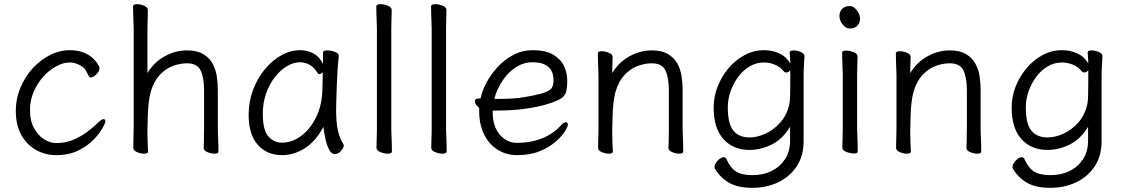

<svg xmlns="http://www.w3.org/2000/svg" viewBox="-20 -727 5401 922"><path d="M486 -143Q486 -137 472 -111.5Q458 -86 429 -56Q400 -26 355.5 -4Q311 18 250 18Q198 18 153.5 -6.5Q109 -31 82.5 -78.5Q56 -126 56 -194Q56 -254 78.5 -307Q101 -360 138 -400Q175 -440 221 -463Q267 -486 313 -486Q354 -486 382 -474.5Q410 -463 426.5 -447Q443 -431 450.5 -417.5Q458 -404 458 -401Q458 -385 443 -370Q428 -355 416 -355Q410 -355 407 -360Q400 -374 393 -387Q386 -400 375 -407Q346 -427 315 -427Q284 -427 250.5 -409Q217 -391 188.5 -359.5Q160 -328 142 -287Q124 -246 124 -199Q124 -147 143.5 -111.5Q163 -76 192 -58Q221 -40 250 -40Q293 -40 330 -55Q367 -70 398.5 -93.5Q430 -117 453 -140Q468 -155 477 -155Q486 -155 486 -143Z M958 -17Q959 -25 959 -44Q959 -63 959.5 -83.5Q960 -104 960 -115V-293Q960 -352 944 -387.5Q928 -423 878 -423Q844 -423 809.5 -410Q775 -397 747 -367Q719 -337 704 -287Q697 -262 693.5 -228.5Q690 -195 689.5 -162Q689 -129 688 -105V-89Q688 -65 689 -42Q690 -19 691 1Q691 11 672 11Q656 11 638 3.5Q620 -4 620 -17Q620 -25 620.5 -46Q621 -67 621.5 -87.5Q622 -108 622 -115V-590Q622 -600 621 -621Q620 -642 619.5 -664Q619 -686 619 -697Q619 -707 638 -707Q654 -707 672 -699.5Q690 -692 690 -679Q690 -671 689.5 -652Q689 -633 688.5 -612.5Q688 -592 688 -580V-376Q720 -429 771.5 -457Q823 -485 878 -485Q926 -485 955.5 -467.5Q985 -450 1000.5 -422Q1016 -394 1021 -361Q1026 -328 1026 -297V-105Q1026 -99 1027 -78Q1028 -57 1028.5 -34Q1029 -11 1029 1Q1029 11 1010 11Q994 11 976 3.5Q958 -4 958 -16Z M1607 -457Q1604 -435 1601.5 -398.5Q1599 -362 1597.5 -321.5Q1596 -281 1595 -246Q1594 -211 1594 -193Q1594 -179 1595.5 -151.5Q1597 -124 1604.5 -93Q1612 -62 1629 -35Q1631 -31 1631 -29Q1631 -18 1617.5 -2.5Q1604 13 1587 13Q1572 13 1560.5 -8.5Q1549 -30 1542.5 -60.5Q1536 -91 1533 -118Q1496 -48 1443.5 -15Q1391 18 1335 18Q1262 18 1218 -31.5Q1174 -81 1174 -175Q1174 -239 1195 -295Q1216 -351 1251.5 -394Q1287 -437 1331 -461.5Q1375 -486 1421 -486Q1456 -486 1485 -470.5Q1514 -455 1531 -420V-475Q1531 -485 1552 -485Q1569 -485 1588 -478Q1607 -471 1607 -459ZM1530 -380Q1521 -371 1513 -371Q1509 -371 1506 -375Q1489 -404 1466.5 -416Q1444 -428 1421 -428Q1390 -428 1358.5 -409.5Q1327 -391 1300.5 -357.5Q1274 -324 1258 -278.5Q1242 -233 1242 -180Q1242 -104 1268 -73Q1294 -42 1334 -42Q1382 -42 1425 -73.5Q1468 -105 1496.5 -161Q1525 -217 1528 -291Q1529 -305 1529 -330Q1529 -355 1530 -380Z M1790 -590Q1790 -600 1789 -621Q1788 -642 1787.5 -664Q1787 -686 1787 -697Q1787 -702 1793 -704.5Q1799 -707 1807 -707Q1824 -707 1842.5 -699.5Q1861 -692 1861 -679Q1861 -671 1860.5 -654.5Q1860 -638 1859.5 -620Q1859 -602 1859 -590V-105Q1859 -99 1860 -78Q1861 -57 1861.5 -34Q1862 -11 1862 1Q1862 6 1856 8.5Q1850 11 1842 11Q1826 11 1807 3.5Q1788 -4 1788 -17Q1788 -25 1788.5 -43.5Q1789 -62 1789.5 -80Q1790 -98 1790 -105Z M2053 -590Q2053 -600 2052 -621Q2051 -642 2050.5 -664Q2050 -686 2050 -697Q2050 -702 2056 -704.5Q2062 -707 2070 -707Q2087 -707 2105.5 -699.5Q2124 -692 2124 -679Q2124 -671 2123.5 -654.5Q2123 -638 2122.5 -620Q2122 -602 2122 -590V-105Q2122 -99 2123 -78Q2124 -57 2124.5 -34Q2125 -11 2125 1Q2125 6 2119 8.5Q2113 11 2105 11Q2089 11 2070 3.5Q2051 -4 2051 -17Q2051 -25 2051.5 -43.5Q2052 -62 2052.5 -80Q2053 -98 2053 -105Z M2346 -196V-186Q2346 -121 2379.5 -81Q2413 -41 2463 -41Q2527 -41 2580.5 -61.5Q2634 -82 2674 -125Q2681 -133 2687 -136.5Q2693 -140 2697 -140Q2707 -140 2707 -128Q2707 -119 2692.5 -96Q2678 -73 2648 -46.5Q2618 -20 2572 -1Q2526 18 2463 18Q2412 18 2370.5 -7.5Q2329 -33 2305 -81Q2281 -129 2281 -195V-209Q2272 -216 2266 -225Q2260 -234 2260 -241Q2260 -254 2279 -254Q2280 -254 2283.5 -254.5Q2287 -255 2288 -255Q2295 -291 2316.5 -331Q2338 -371 2371 -406.5Q2404 -442 2446.5 -464Q2489 -486 2538 -486Q2600 -486 2636.5 -464.5Q2673 -443 2688.5 -409.5Q2704 -376 2704 -340Q2704 -306 2698.5 -286Q2693 -266 2673 -253.5Q2653 -241 2608 -227Q2563 -213 2500.5 -204.5Q2438 -196 2359 -196ZM2374 -252Q2448 -252 2498 -260.5Q2548 -269 2581 -278Q2617 -289 2627.5 -302Q2638 -315 2638 -341Q2638 -428 2537 -428Q2500 -428 2469 -411Q2438 -394 2414.5 -367Q2391 -340 2375.5 -309.5Q2360 -279 2354 -252Z M3190 -17Q3191 -25 3191 -44Q3191 -63 3191.5 -83.5Q3192 -104 3192 -115V-293Q3192 -352 3176 -387.5Q3160 -423 3110 -423Q3076 -423 3041.5 -410Q3007 -397 2979 -367Q2951 -337 2936 -287Q2929 -262 2925.5 -228.5Q2922 -195 2921.5 -162Q2921 -129 2920 -105V-89Q2920 -65 2921 -42Q2922 -19 2923 1Q2923 11 2904 11Q2888 11 2870 3.5Q2852 -4 2852 -17Q2852 -25 2852.5 -46Q2853 -67 2853.5 -87.5Q2854 -108 2854 -115V-364Q2854 -374 2853 -395Q2852 -416 2851.5 -438Q2851 -460 2851 -471Q2851 -481 2870 -481Q2886 -481 2904 -473.5Q2922 -466 2922 -453Q2922 -453 2921.5 -439Q2921 -425 2920.5 -407Q2920 -389 2920 -376Q2952 -429 3003.5 -457Q3055 -485 3110 -485Q3158 -485 3187.5 -467.5Q3217 -450 3232.5 -422Q3248 -394 3253 -361Q3258 -328 3258 -297V-105Q3258 -99 3259 -78Q3260 -57 3260.5 -34Q3261 -11 3261 1Q3261 11 3242 11Q3226 11 3208 3.5Q3190 -4 3190 -16Z M3774 -118Q3737 -58 3685 -32.5Q3633 -7 3580 -7Q3501 -7 3454 -59Q3407 -111 3407 -211Q3407 -262 3426 -311Q3445 -360 3478.5 -399.5Q3512 -439 3555.5 -462.5Q3599 -486 3648 -486Q3689 -486 3722.5 -470.5Q3756 -455 3775 -422Q3775 -441 3773.5 -453Q3772 -465 3772 -475Q3772 -485 3791 -485Q3807 -485 3825 -477.5Q3843 -470 3843 -458V-457Q3842 -438 3840.5 -411Q3839 -384 3839 -358V-50Q3839 23 3805 73Q3771 123 3715.5 149Q3660 175 3593 175Q3524 175 3482.5 151.5Q3441 128 3414 85Q3411 80 3411 76Q3411 61 3426.5 44.5Q3442 28 3455 28Q3465 28 3469 38Q3487 79 3514.5 96.5Q3542 114 3593 114Q3645 114 3685.5 94Q3726 74 3750 37Q3774 0 3774 -51ZM3775 -390Q3767 -379 3756 -379Q3748 -379 3743 -385Q3728 -405 3702 -416Q3676 -427 3649 -427Q3612 -427 3580.5 -408.5Q3549 -390 3525.5 -358.5Q3502 -327 3488.5 -289Q3475 -251 3475 -212Q3475 -133 3501.5 -100Q3528 -67 3580 -67Q3616 -67 3655.5 -85Q3695 -103 3726.5 -138Q3758 -173 3770 -225Q3773 -236 3774 -263Q3775 -290 3775 -324Q3775 -358 3775 -390Z M4110 -636Q4110 -617 4097 -603.5Q4084 -590 4061 -590Q4042 -590 4026.5 -609.5Q4011 -629 4011 -650Q4011 -670 4023.5 -684Q4036 -698 4061 -698Q4079 -698 4094.5 -678Q4110 -658 4110 -636ZM4027 -368Q4027 -378 4026 -399Q4025 -420 4024.5 -442Q4024 -464 4024 -475Q4024 -484 4043 -484Q4060 -484 4079 -476.5Q4098 -469 4098 -457Q4098 -449 4097.5 -432.5Q4097 -416 4096.5 -398Q4096 -380 4096 -368V-105Q4096 -99 4097 -78Q4098 -57 4098.5 -34Q4099 -11 4099 1Q4099 10 4080 10Q4064 10 4044.5 2.5Q4025 -5 4025 -17Q4025 -25 4025.5 -43.5Q4026 -62 4026.5 -80Q4027 -98 4027 -105Z M4621 -17Q4622 -25 4622 -44Q4622 -63 4622.5 -83.5Q4623 -104 4623 -115V-293Q4623 -352 4607 -387.5Q4591 -423 4541 -423Q4507 -423 4472.5 -410Q4438 -397 4410 -367Q4382 -337 4367 -287Q4360 -262 4356.5 -228.5Q4353 -195 4352.5 -162Q4352 -129 4351 -105V-89Q4351 -65 4352 -42Q4353 -19 4354 1Q4354 11 4335 11Q4319 11 4301 3.5Q4283 -4 4283 -17Q4283 -25 4283.5 -46Q4284 -67 4284.5 -87.5Q4285 -108 4285 -115V-364Q4285 -374 4284 -395Q4283 -416 4282.5 -438Q4282 -460 4282 -471Q4282 -481 4301 -481Q4317 -481 4335 -473.5Q4353 -466 4353 -453Q4353 -453 4352.5 -439Q4352 -425 4351.5 -407Q4351 -389 4351 -376Q4383 -429 4434.5 -457Q4486 -485 4541 -485Q4589 -485 4618.5 -467.5Q4648 -450 4663.5 -422Q4679 -394 4684 -361Q4689 -328 4689 -297V-105Q4689 -99 4690 -78Q4691 -57 4691.5 -34Q4692 -11 4692 1Q4692 11 4673 11Q4657 11 4639 3.5Q4621 -4 4621 -16Z M5205 -118Q5168 -58 5116 -32.5Q5064 -7 5011 -7Q4932 -7 4885 -59Q4838 -111 4838 -211Q4838 -262 4857 -311Q4876 -360 4909.5 -399.5Q4943 -439 4986.5 -462.5Q5030 -486 5079 -486Q5120 -486 5153.5 -470.5Q5187 -455 5206 -422Q5206 -441 5204.5 -453Q5203 -465 5203 -475Q5203 -485 5222 -485Q5238 -485 5256 -477.5Q5274 -470 5274 -458V-457Q5273 -438 5271.5 -411Q5270 -384 5270 -358V-50Q5270 23 5236 73Q5202 123 5146.5 149Q5091 175 5024 175Q4955 175 4913.5 151.5Q4872 128 4845 85Q4842 80 4842 76Q4842 61 4857.5 44.5Q4873 28 4886 28Q4896 28 4900 38Q4918 79 4945.5 96.5Q4973 114 5024 114Q5076 114 5116.5 94Q5157 74 5181 37Q5205 0 5205 -51ZM5206 -390Q5198 -379 5187 -379Q5179 -379 5174 -385Q5159 -405 5133 -416Q5107 -427 5080 -427Q5043 -427 5011.5 -408.5Q4980 -390 4956.5 -358.5Q4933 -327 4919.5 -289Q4906 -251 4906 -212Q4906 -133 4932.5 -100Q4959 -67 5011 -67Q5047 -67 5086.5 -85Q5126 -103 5157.5 -138Q5189 -173 5201 -225Q5204 -236 5205 -263Q5206 -290 5206 -324Q5206 -358 5206 -390Z"/></svg>

Font: Moon Stars Kai T
Style: Regular
Weight: 400
Designer: GuiWonder
Version: Version 1.101